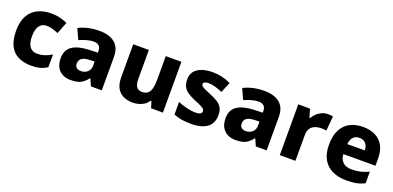

<svg xmlns="http://www.w3.org/2000/svg" viewBox="-3 -1250 3991 1950"><g transform="rotate(20 1992.5 -275.0)"><path d="M308 10Q226 10 166.5 -19.5Q107 -49 75.5 -111.5Q44 -174 44 -272Q44 -372 79.5 -435.5Q115 -499 178 -529Q241 -559 322 -559Q376 -559 419.5 -548Q463 -537 497 -520L448 -393Q413 -407 383 -416Q353 -425 322 -425Q288 -425 264 -408.5Q240 -392 227.5 -358Q215 -324 215 -273Q215 -222 228 -189.5Q241 -157 265 -141Q289 -125 323 -125Q367 -125 405.5 -138Q444 -151 479 -173V-35Q445 -13 405 -1.5Q365 10 308 10Z M844 -560Q951 -560 1010 -510.5Q1069 -461 1069 -364V0H952L919 -74H915Q892 -45 867.5 -26Q843 -7 811.5 1.5Q780 10 734 10Q686 10 647.5 -9Q609 -28 587 -67Q565 -106 565 -166Q565 -254 626.5 -296Q688 -338 807 -343L901 -346V-362Q901 -402 880.5 -420Q860 -438 824 -438Q788 -438 749 -426.5Q710 -415 670 -398L619 -510Q664 -534 721 -547Q778 -560 844 -560ZM850 -248Q787 -246 762 -225.5Q737 -205 737 -170Q737 -139 755 -125Q773 -111 801 -111Q843 -111 872 -136.5Q901 -162 901 -206V-250Z M1730 -549V0H1602L1580 -70H1570Q1553 -42 1526.5 -24.5Q1500 -7 1468.5 1.5Q1437 10 1403 10Q1347 10 1303 -11Q1259 -32 1234 -76.5Q1209 -121 1209 -191V-549H1378V-238Q1378 -182 1396.5 -153Q1415 -124 1456 -124Q1497 -124 1520 -144Q1543 -164 1552 -203.5Q1561 -243 1561 -299V-549Z M2269 -166Q2269 -112 2244.5 -72.5Q2220 -33 2168 -11.5Q2116 10 2036 10Q1978 10 1934.5 3Q1891 -4 1847 -22V-158Q1895 -137 1947.5 -125Q2000 -113 2035 -113Q2073 -113 2090 -123Q2107 -133 2107 -151Q2107 -164 2098.5 -174Q2090 -184 2064.5 -197Q2039 -210 1989 -230Q1940 -251 1908.5 -273Q1877 -295 1861.5 -326Q1846 -357 1846 -402Q1846 -480 1906.5 -519.5Q1967 -559 2067 -559Q2120 -559 2167 -548Q2214 -537 2264 -514L2216 -400Q2176 -418 2137 -429Q2098 -440 2067 -440Q2039 -440 2024 -432.5Q2009 -425 2009 -410Q2009 -399 2017.5 -389.5Q2026 -380 2050.5 -369Q2075 -358 2122 -338Q2169 -319 2202 -298Q2235 -277 2252 -246Q2269 -215 2269 -166Z M2626 -560Q2733 -560 2792 -510.5Q2851 -461 2851 -364V0H2734L2701 -74H2697Q2674 -45 2649.5 -26Q2625 -7 2593.5 1.5Q2562 10 2516 10Q2468 10 2429.5 -9Q2391 -28 2369 -67Q2347 -106 2347 -166Q2347 -254 2408.5 -296Q2470 -338 2589 -343L2683 -346V-362Q2683 -402 2662.5 -420Q2642 -438 2606 -438Q2570 -438 2531 -426.5Q2492 -415 2452 -398L2401 -510Q2446 -534 2503 -547Q2560 -560 2626 -560ZM2632 -248Q2569 -246 2544 -225.5Q2519 -205 2519 -170Q2519 -139 2537 -125Q2555 -111 2583 -111Q2625 -111 2654 -136.5Q2683 -162 2683 -206V-250Z M3312 -559Q3325 -559 3341 -557.5Q3357 -556 3366 -554L3352 -396Q3343 -398 3329 -399.5Q3315 -401 3298 -401Q3274 -401 3250 -395.5Q3226 -390 3206 -376.5Q3186 -363 3174 -338.5Q3162 -314 3162 -275V0H2993V-549H3120L3146 -459H3153Q3169 -487 3193 -509.5Q3217 -532 3247.5 -545.5Q3278 -559 3312 -559Z M3691 -559Q3769 -559 3825.5 -530.5Q3882 -502 3912.5 -446.5Q3943 -391 3943 -309V-231H3596Q3598 -177 3631 -145Q3664 -113 3725 -113Q3778 -113 3821 -123Q3864 -133 3910 -155V-30Q3870 -9 3824 0.5Q3778 10 3711 10Q3628 10 3563.5 -20Q3499 -50 3462.5 -112.5Q3426 -175 3426 -271Q3426 -369 3459 -432.5Q3492 -496 3552 -527.5Q3612 -559 3691 -559ZM3694 -442Q3655 -442 3629.5 -417.5Q3604 -393 3599 -340H3788Q3788 -369 3777.5 -392Q3767 -415 3746 -428.5Q3725 -442 3694 -442Z"/></g></svg>

Font: Noto Sans Thai ExtraBold
Style: Regular
Weight: 800
Version: Version 2.001